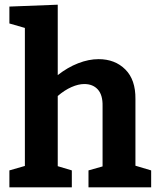

<svg xmlns="http://www.w3.org/2000/svg" viewBox="-20 -798 678 818"><path d="M557 -92 624 -72V0H357V-72L417 -89V-346Q418 -393 397 -416.5Q376 -440 339 -440Q314 -440 284.5 -427Q255 -414 226 -389V-90L286 -72V0H20V-72L86 -91V-679L20 -698V-770L226 -778V-478Q268 -511 313 -528.5Q358 -546 400 -546Q470 -546 514 -502Q558 -458 557 -376Z"/></svg>

Font: Bitter Pro
Style: Bold
Weight: 700
Designer: Sol Matas, and Bitter project Authors
Foundry: Sol Matas
Version: Version 1.010